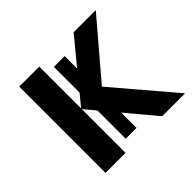

<svg xmlns="http://www.w3.org/2000/svg" viewBox="-134 -698 853 853"><g transform="rotate(-45 292.5 -271.0)"><path d="M252 -495.1V-334L207 -278.8V-542H81.1V0H207V-274.9L252 -221.2V-43.9H319.8V-140.1L437 0H581.1L340.8 -282.2L562 -542H422.9L319.8 -417V-495.1Z"/></g></svg>

Font: Noto Reveo Sans
Style: Regular
Weight: 600
Designer: Monotype Design Team
Foundry: Monotype Imaging Inc.
Version: Version 2.007